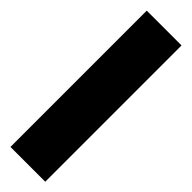

<svg xmlns="http://www.w3.org/2000/svg" viewBox="1 -153 515 515"><g transform="rotate(-45 258.5 105.0)"><path d="M517 171H0V39H517Z"/></g></svg>

Font: Outfit Extra Bold
Style: Regular
Weight: 800
Designer: Rodrigo Fuenzalida
Foundry: fragTYPE
Version: Version 1.000